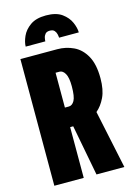

<svg xmlns="http://www.w3.org/2000/svg" viewBox="-132 -958 714 1025"><g transform="rotate(-15 225.0 -445.0)"><path d="M36.5 0V-700H240.5Q288 -700 329.8 -680.2Q371.5 -660.5 397.2 -614.5Q423 -568.5 423 -491Q423 -427 403.5 -386.2Q384 -345.5 355.5 -322L423.5 0H269.5L216 -280.5H199V0ZM199 -388.5H221Q239.5 -388.5 251.8 -410.2Q264 -432 264 -489Q264 -537 251.5 -559Q239 -581 220.5 -581H199ZM228 -890Q284 -890 315.8 -867Q347.5 -844 361 -812.8Q374.5 -781.5 374.5 -757H265.5Q265.5 -763.5 263 -775.5Q260.5 -787.5 252.5 -796.8Q244.5 -806 227 -806Q210 -806 202 -796.8Q194 -787.5 191.8 -775.5Q189.5 -763.5 189.5 -757H81Q81 -781.5 94.8 -812.8Q108.5 -844 140.8 -867Q173 -890 228 -890Z"/></g></svg>

Font: Trispace Condensed
Style: Bold
Weight: 700
Width: 3
Designer: Tyler Finck
Foundry: Etcetera Type Company
Version: Version 1.210; ttfautohint (v1.8.3)